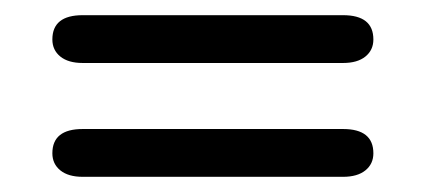

<svg xmlns="http://www.w3.org/2000/svg" viewBox="-20 -372 560 253"><path d="M49 -320Q49 -352 89 -352H432Q472 -352 472 -320Q472 -306 461.5 -297.5Q451 -289 432 -289H89Q70 -289 59.5 -297.5Q49 -306 49 -320ZM49 -170Q49 -202 89 -202H432Q472 -202 472 -170Q472 -156 461.5 -147.5Q451 -139 432 -139H89Q70 -139 59.5 -147.5Q49 -156 49 -170Z"/></svg>

Font: Kodchasan
Style: Regular
Weight: 400
Version: Version 1.000; ttfautohint (v1.6)